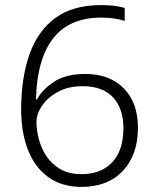

<svg xmlns="http://www.w3.org/2000/svg" viewBox="-20 -815 612 753"><path d="M63 -385Q63 -509 95.5 -601.5Q128 -694 197 -744.5Q266 -795 376 -795Q431 -795 469 -784V-733Q430 -746 377 -746Q252 -746 188.5 -664.5Q125 -583 121 -425H125Q145 -463 191.5 -494Q238 -525 314 -525Q410 -525 465.5 -468.5Q521 -412 521 -314Q521 -208 462 -145Q403 -82 300 -82Q223 -82 170 -120Q117 -158 90 -226.5Q63 -295 63 -385ZM300 -132Q376 -132 420 -178.5Q464 -225 464 -313Q464 -389 423.5 -433Q383 -477 304 -477Q248 -477 207.5 -455Q167 -433 145 -400.5Q123 -368 123 -336Q123 -306 132 -270.5Q141 -235 161.5 -203.5Q182 -172 216 -152Q250 -132 300 -132Z"/></svg>

Font: Noto Sans Kannada UI Light
Style: Regular
Weight: 300
Designer: Jelle Bosma - Monotype Design Team
Foundry: Monotype Imaging Inc.
Version: Version 2.005; ttfautohint (v1.8.4.7-5d5b)